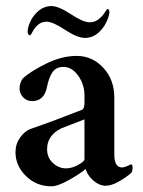

<svg xmlns="http://www.w3.org/2000/svg" viewBox="-20 -620 481 647"><path d="M153.3 -599.6Q176.8 -599.6 218.8 -572.3Q259.8 -544.9 282.2 -544.9Q299.8 -544.9 312.5 -555.2Q325.2 -565.4 332.5 -577.1Q339.8 -588.9 341.8 -589.8Q348.6 -589.8 348.6 -579.1Q348.6 -563.5 333 -535.2Q305.7 -492.2 266.6 -492.2Q241.2 -492.2 202.1 -517.6Q158.2 -546.9 137.7 -546.9Q120.1 -546.9 108.4 -536.6Q96.7 -526.4 90.3 -514.2Q84 -502 82 -501Q73.2 -501 73.2 -513.7Q73.2 -531.2 86.9 -556.6Q114.3 -599.6 153.3 -599.6ZM202.1 -52.7Q222.7 -52.7 243.7 -64.5Q264.6 -76.2 264.6 -83V-217.8Q193.4 -190.4 186.5 -187.5Q138.7 -164.1 138.7 -117.2Q138.7 -88.9 158.2 -70.8Q177.7 -52.7 202.1 -52.7ZM238.3 -431.6Q291 -431.6 328.1 -391.6Q365.2 -351.6 365.2 -291V-98.6Q365.2 -55.7 391.6 -55.7Q400.4 -55.7 421.9 -66.4Q426.8 -65.4 426.8 -54.7Q426.8 -44.9 422.9 -38.1Q408.2 -24.4 382.3 -9.3Q356.4 5.9 335.9 5.9Q314.5 5.9 294.4 -11.7Q274.4 -29.3 268.6 -50.8Q256.8 -39.1 216.3 -15.6Q175.8 7.8 153.3 7.8Q102.5 7.8 67.4 -26.9Q32.2 -61.5 32.2 -107.4Q32.2 -134.8 47.9 -156.7Q63.5 -178.7 83 -185.5Q165 -213.9 258.8 -251Q264.6 -257.8 264.6 -273.4V-298.8Q264.6 -335 243.7 -364.7Q222.7 -394.5 193.4 -394.5Q168.9 -394.5 156.7 -376.5Q144.5 -358.4 137.7 -324.2Q127.9 -279.3 87.9 -279.3Q70.3 -279.3 58.1 -292Q45.9 -304.7 45.9 -322.3Q45.9 -337.9 55.7 -354.5Q80.1 -377.9 133.8 -404.8Q187.5 -431.6 238.3 -431.6Z"/></svg>

Font: Crimson
Style: Semibold
Weight: 600
Version: Version 0.8